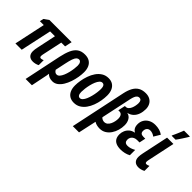

<svg xmlns="http://www.w3.org/2000/svg" viewBox="-13 -1553 2575 2575"><g transform="rotate(45 1274.5 -266.0)"><path d="M349.1 7.8Q302.7 7.8 276.9 -17.6Q251 -43 251 -91.8Q251 -109.4 253.7 -129.9Q256.3 -150.4 261.2 -169.9L318.8 -442.9H227.1L131.8 0H12.2L106.9 -442.9H33.2L44.9 -497.1L112.8 -544.9H533.2L511.2 -442.9H439L377.9 -157.2Q376.5 -148.9 375.2 -141.1Q374 -133.3 374 -124Q374 -111.3 379.9 -104.7Q385.7 -98.1 397.9 -98.1Q408.7 -98.1 419.2 -101.8Q429.7 -105.5 439 -109.9V-15.1Q418.9 -3.9 394.5 2Q370.1 7.8 349.1 7.8Z M445.8 240.2 557.1 -291Q575.7 -378.9 602.3 -437.7Q628.9 -496.6 671.1 -525.9Q713.4 -555.2 777.8 -555.2Q831.1 -555.2 866.2 -533.7Q901.4 -512.2 919.2 -472.7Q937 -433.1 937 -378.9Q937 -334.5 928.2 -282.2Q919.4 -230 902.1 -178.5Q884.8 -127 858.6 -84.2Q832.5 -41.5 797.9 -15.9Q763.2 9.8 719.7 9.8Q684.6 9.8 659.2 -1.2Q633.8 -12.2 618.2 -30.8Q616.2 -12.2 612.1 8.8Q607.9 29.8 604 47.9L564.9 240.2ZM697.8 -95.2Q720.7 -95.2 739.3 -116.2Q757.8 -137.2 772 -170.9Q786.1 -204.6 795.4 -243.2Q804.7 -281.7 809.3 -317.6Q814 -353.5 814 -377.9Q814 -414.6 801.5 -433.3Q789.1 -452.1 769 -452.1Q747.6 -452.1 731.4 -436.3Q715.3 -420.4 701.9 -382.6Q688.5 -344.7 674.8 -278.8L644 -132.8Q651.4 -117.7 664.8 -106.4Q678.2 -95.2 697.8 -95.2Z M1127 9.8Q1079.1 9.8 1045.2 -11.2Q1011.2 -32.2 993.2 -71.8Q975.1 -111.3 975.1 -167Q975.1 -209.5 983.6 -261Q992.2 -312.5 1010.3 -364.3Q1028.3 -416 1057.9 -459.2Q1087.4 -502.4 1129.4 -528.8Q1171.4 -555.2 1227.1 -555.2Q1274.4 -555.2 1307.9 -533.7Q1341.3 -512.2 1359.1 -472.4Q1377 -432.6 1377 -377Q1377 -329.1 1367.9 -275.9Q1358.9 -222.7 1339.8 -171.9Q1320.8 -121.1 1291.3 -80.1Q1261.7 -39.1 1220.7 -14.6Q1179.7 9.8 1127 9.8ZM1141.1 -91.8Q1162.1 -91.8 1180.2 -111.3Q1198.2 -130.9 1212.2 -163.1Q1226.1 -195.3 1235.8 -233.6Q1245.6 -272 1250.7 -309.8Q1255.9 -347.7 1255.9 -377.9Q1255.9 -401.9 1251.2 -418.7Q1246.6 -435.5 1236.6 -444.3Q1226.6 -453.1 1210.9 -453.1Q1188.5 -453.1 1170.2 -432.6Q1151.9 -412.1 1137.9 -378.9Q1124 -345.7 1114.7 -306.9Q1105.5 -268.1 1100.8 -231Q1096.2 -193.8 1096.2 -166Q1096.2 -130.9 1107.4 -111.3Q1118.7 -91.8 1141.1 -91.8Z M1340.8 240.2 1508.8 -555.2Q1523.4 -621.6 1549.3 -668.5Q1575.2 -715.3 1616.9 -740.2Q1658.7 -765.1 1721.2 -765.1Q1769.5 -765.1 1803.5 -745.6Q1837.4 -726.1 1855.2 -691.9Q1873 -657.7 1873 -613.8Q1873 -561.5 1857.7 -517.3Q1842.3 -473.1 1811 -443.1Q1779.8 -413.1 1731 -401.9Q1776.9 -393.1 1800.8 -353.8Q1824.7 -314.5 1824.7 -261.2Q1824.7 -212.9 1811.3 -164.8Q1797.9 -116.7 1771.2 -77.1Q1744.6 -37.6 1705.8 -13.9Q1667 9.8 1615.7 9.8Q1585.9 9.8 1558.8 2.4Q1531.7 -4.9 1515.1 -17.1L1459 240.2ZM1597.2 -96.2Q1626.5 -96.2 1646.5 -113Q1666.5 -129.9 1678.7 -156Q1690.9 -182.1 1696.5 -210Q1702.1 -237.8 1702.1 -259.8Q1702.1 -298.8 1687 -320.3Q1671.9 -341.8 1643.1 -341.8H1622.1L1644 -444.8H1660.2Q1682.6 -444.8 1699 -460.2Q1715.3 -475.6 1726.1 -499.8Q1736.8 -523.9 1741.9 -551.3Q1747.1 -578.6 1747.1 -602.1Q1747.1 -631.3 1735.8 -646.7Q1724.6 -662.1 1702.1 -662.1Q1684.1 -662.1 1670.4 -650.6Q1656.7 -639.2 1647 -616.9Q1637.2 -594.7 1629.9 -562L1537.1 -125Q1546.9 -111.3 1564.5 -103.8Q1582 -96.2 1597.2 -96.2Z M2014.6 9.8Q1963.9 9.8 1929.2 -5.1Q1894.5 -20 1877.2 -49.8Q1859.9 -79.6 1859.9 -124Q1859.9 -159.7 1874 -193.6Q1888.2 -227.5 1916.7 -252.7Q1945.3 -277.8 1988.8 -286.1L1989.7 -290Q1965.8 -301.3 1950.9 -327.1Q1936 -353 1936 -395Q1936 -439.9 1958 -476.3Q1980 -512.7 2019.8 -533.9Q2059.6 -555.2 2112.8 -555.2Q2153.3 -555.2 2189.5 -545.4Q2225.6 -535.6 2256.8 -513.2L2202.6 -422.9Q2183.1 -438.5 2161.1 -446.3Q2139.2 -454.1 2118.7 -454.1Q2087.4 -454.1 2069.6 -433.8Q2051.8 -413.6 2051.8 -379.9Q2051.8 -353 2066.4 -340.6Q2081.1 -328.1 2110.8 -328.1H2147L2127.9 -237.8H2084Q2054.7 -237.8 2032.5 -226.6Q2010.3 -215.3 1998 -195.6Q1985.8 -175.8 1985.8 -148.9Q1985.8 -122.1 2000 -106.9Q2014.2 -91.8 2046.9 -91.8Q2072.8 -91.8 2099.9 -100.3Q2127 -108.9 2157.7 -126V-24.9Q2125 -6.8 2087.6 1.5Q2050.3 9.8 2014.6 9.8Z M2353 9.8Q2305.2 9.8 2279.5 -16.4Q2253.9 -42.5 2253.9 -89.8Q2253.9 -105.5 2256.6 -126.5Q2259.3 -147.5 2263.7 -167L2343.8 -544.9H2463.9L2380.9 -153.8Q2379.4 -146 2378.2 -138.2Q2377 -130.4 2377 -122.1Q2377 -109.9 2382.3 -103Q2387.7 -96.2 2398.9 -96.2Q2408.2 -96.2 2420.9 -100.1Q2433.6 -104 2444.8 -109.9V-15.1Q2423.8 -2.9 2398.9 3.4Q2374 9.8 2353 9.8ZM2368.7 -606 2372.1 -619.1Q2378.4 -630.9 2387.7 -651.6Q2397 -672.4 2407 -695.6Q2417 -718.8 2425.3 -739.5Q2433.6 -760.3 2438 -772H2548.8L2546.9 -762.2Q2538.6 -748.5 2525.4 -727.5Q2512.2 -706.5 2497.1 -683.3Q2481.9 -660.2 2468 -639.6Q2454.1 -619.1 2443.8 -606Z"/></g></svg>

Font: Open Sans Condensed
Style: Italic
Weight: 400
Width: 3
Italic angle: -12°
Designer: Monotype Design Team
Foundry: Monotype Imaging Inc.
Version: Version 3.000